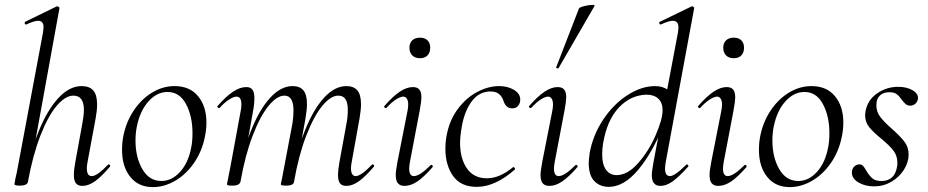

<svg xmlns="http://www.w3.org/2000/svg" viewBox="-20 -751 3795 785"><path d="M39 2 43 -21Q49 -45 54 -74L156 -619Q158 -635 158 -640Q158 -666 136 -666Q120 -666 88 -651H86Q82 -651 81 -655.5Q80 -660 83 -662L212 -725H214Q218 -725 221 -722Q224 -719 223 -717L94 -7Q93 0 84.5 4Q76 8 62 8Q39 8 39 2ZM282 -36Q282 -56 288 -89L317 -248Q323 -280 323 -302Q323 -360 280 -360Q247 -360 211.5 -318Q176 -276 145 -196Q114 -116 94 -7L82 -8Q102 -124 137.5 -212.5Q173 -301 218.5 -350Q264 -399 313 -399Q346 -399 361.5 -381Q377 -363 377 -324Q377 -300 371 -267L338 -89Q335 -74 335 -63Q335 -31 355 -31Q377 -31 421 -77Q423 -79 425 -79Q428 -79 430 -75.5Q432 -72 429 -69Q395 -29 368.5 -10Q342 9 317 9Q299 9 290.5 -1.5Q282 -12 282 -36Z M479 -138Q479 -169 484 -193Q495 -251 526 -298Q557 -345 601 -372Q645 -399 694 -399Q756 -399 790 -357.5Q824 -316 824 -250Q824 -222 818 -193Q806 -132 773 -84.5Q740 -37 695.5 -11.5Q651 14 605 14Q546 14 512.5 -28Q479 -70 479 -138ZM762 -149Q767 -173 767 -207Q767 -276 740.5 -325.5Q714 -375 665 -375Q622 -375 587.5 -337Q553 -299 540 -236Q534 -208 534 -176Q534 -108 562 -59.5Q590 -11 640 -11Q682 -11 716 -48Q750 -85 762 -149Z M1362 -35Q1362 -56 1368 -89L1397 -248Q1402 -274 1402 -302Q1402 -331 1392.5 -345.5Q1383 -360 1363 -360Q1332 -360 1297.5 -318Q1263 -276 1232 -196Q1201 -116 1182 -7L1171 -8Q1190 -124 1225 -213Q1260 -302 1304 -350.5Q1348 -399 1396 -399Q1426 -399 1441 -381.5Q1456 -364 1456 -325Q1456 -302 1450 -267L1418 -89Q1415 -74 1415 -63Q1415 -47 1420 -39Q1425 -31 1434 -31Q1456 -31 1500 -77Q1502 -79 1504 -79Q1507 -79 1509 -75.5Q1511 -72 1508 -69Q1474 -29 1447.5 -10Q1421 9 1396 9Q1378 9 1370 -1.5Q1362 -12 1362 -35ZM908 2Q908 1 916 -39L922 -69L964 -297Q967 -312 967 -324Q967 -356 947 -356Q935 -356 916.5 -344Q898 -332 878 -310Q877 -309 875 -309Q872 -309 869.5 -312.5Q867 -316 870 -318Q904 -357 932.5 -376Q961 -395 987 -395Q1004 -395 1012 -384.5Q1020 -374 1020 -351Q1020 -325 1015 -299L963 -7Q958 8 931 8Q917 8 912.5 6.5Q908 5 908 2ZM1128 2 1133 -21 1143 -74 1176 -248Q1180 -275 1180 -299Q1180 -360 1143 -360Q1112 -360 1077.5 -317.5Q1043 -275 1012.5 -195Q982 -115 963 -7L950 -8Q970 -124 1004.5 -212.5Q1039 -301 1083.5 -350Q1128 -399 1176 -399Q1206 -399 1220.5 -381.5Q1235 -364 1235 -326Q1235 -302 1229 -267L1182 -7Q1181 0 1173 4Q1165 8 1151 8Q1137 8 1132.5 6.5Q1128 5 1128 2Z M1598 -36Q1598 -51 1605 -89L1646 -297Q1649 -312 1649 -324Q1649 -339 1643.5 -347.5Q1638 -356 1629 -356Q1617 -356 1598.5 -344Q1580 -332 1560 -310Q1559 -309 1557 -309Q1554 -309 1551.5 -312.5Q1549 -316 1552 -318Q1587 -358 1615 -376.5Q1643 -395 1668 -395Q1686 -395 1694.5 -385Q1703 -375 1703 -352Q1703 -338 1696 -299L1656 -89Q1653 -73 1653 -62Q1653 -31 1672 -31Q1696 -31 1740 -75Q1742 -77 1744 -77Q1747 -77 1749 -73.5Q1751 -70 1748 -67Q1714 -28 1687 -9.5Q1660 9 1634 9Q1616 9 1607 -1.5Q1598 -12 1598 -36ZM1654 -556Q1654 -575 1665.5 -586Q1677 -597 1697 -597Q1717 -597 1728 -586Q1739 -575 1739 -556Q1739 -536 1728 -524.5Q1717 -513 1697 -513Q1677 -513 1665.5 -524.5Q1654 -536 1654 -556Z M1801 -142Q1801 -174 1807 -202Q1819 -262 1853 -307Q1887 -352 1932 -375.5Q1977 -399 2021 -399Q2056 -399 2081.5 -383.5Q2107 -368 2107 -344Q2107 -329 2098.5 -318.5Q2090 -308 2074 -308Q2048 -308 2038 -340Q2034 -354 2021.5 -365.5Q2009 -377 1986 -377Q1939 -377 1909 -337Q1879 -297 1868 -233Q1861 -193 1861 -167Q1861 -103 1889 -62.5Q1917 -22 1971 -22Q2022 -22 2077 -67L2079 -68Q2082 -68 2084.5 -64Q2087 -60 2085 -58Q2005 13 1929 13Q1864 13 1832.5 -31.5Q1801 -76 1801 -142Z M2190 -36Q2190 -51 2197 -89L2238 -297Q2241 -312 2241 -324Q2241 -339 2235.5 -347.5Q2230 -356 2221 -356Q2209 -356 2190.5 -344Q2172 -332 2152 -310Q2151 -309 2149 -309Q2146 -309 2143.5 -312.5Q2141 -316 2144 -318Q2179 -358 2207 -376.5Q2235 -395 2260 -395Q2278 -395 2286.5 -385Q2295 -375 2295 -352Q2295 -338 2288 -299L2248 -89Q2245 -73 2245 -62Q2245 -31 2264 -31Q2288 -31 2332 -75Q2334 -77 2336 -77Q2339 -77 2341 -73.5Q2343 -70 2340 -67Q2306 -28 2279 -9.5Q2252 9 2226 9Q2208 9 2199 -1.5Q2190 -12 2190 -36ZM2254 -476 2347 -716Q2349 -721 2368.5 -726Q2388 -731 2402 -731Q2412 -731 2411 -727L2264 -473Q2263 -470 2257.5 -472Q2252 -474 2254 -476Z M2387 -85Q2387 -96 2391 -126Q2404 -198 2445.5 -261Q2487 -324 2544.5 -361.5Q2602 -399 2659 -399Q2690 -399 2712.5 -382.5Q2735 -366 2738 -332L2696 -246Q2648 -127 2589.5 -57Q2531 13 2469 13Q2433 13 2410 -10.5Q2387 -34 2387 -85ZM2689 -300Q2689 -331 2671.5 -347.5Q2654 -364 2623 -364Q2558 -362 2510 -311Q2462 -260 2446 -166Q2442 -143 2442 -120Q2442 -78 2458 -56.5Q2474 -35 2501 -35Q2546 -35 2589.5 -84.5Q2633 -134 2661 -199Q2689 -264 2689 -300ZM2645 -35Q2645 -51 2652 -89L2752 -619Q2754 -633 2754 -638Q2754 -666 2731 -666Q2715 -666 2682 -651H2680Q2677 -651 2675.5 -656Q2674 -661 2678 -662L2808 -725H2810Q2813 -725 2816 -722Q2819 -719 2818 -717L2702 -89Q2699 -73 2699 -62Q2699 -31 2719 -31Q2739 -31 2785 -77Q2787 -79 2788 -79Q2791 -79 2793.5 -75.5Q2796 -72 2793 -69Q2757 -29 2731 -10Q2705 9 2680 9Q2645 9 2645 -35Z M2881 -36Q2881 -51 2888 -89L2929 -297Q2932 -312 2932 -324Q2932 -339 2926.5 -347.5Q2921 -356 2912 -356Q2900 -356 2881.5 -344Q2863 -332 2843 -310Q2842 -309 2840 -309Q2837 -309 2834.5 -312.5Q2832 -316 2835 -318Q2870 -358 2898 -376.5Q2926 -395 2951 -395Q2969 -395 2977.5 -385Q2986 -375 2986 -352Q2986 -338 2979 -299L2939 -89Q2936 -73 2936 -62Q2936 -31 2955 -31Q2979 -31 3023 -75Q3025 -77 3027 -77Q3030 -77 3032 -73.5Q3034 -70 3031 -67Q2997 -28 2970 -9.5Q2943 9 2917 9Q2899 9 2890 -1.5Q2881 -12 2881 -36ZM2937 -556Q2937 -575 2948.5 -586Q2960 -597 2980 -597Q3000 -597 3011 -586Q3022 -575 3022 -556Q3022 -536 3011 -524.5Q3000 -513 2980 -513Q2960 -513 2948.5 -524.5Q2937 -536 2937 -556Z M3083 -138Q3083 -169 3088 -193Q3099 -251 3130 -298Q3161 -345 3205 -372Q3249 -399 3298 -399Q3360 -399 3394 -357.5Q3428 -316 3428 -250Q3428 -222 3422 -193Q3410 -132 3377 -84.5Q3344 -37 3299.5 -11.5Q3255 14 3209 14Q3150 14 3116.5 -28Q3083 -70 3083 -138ZM3366 -149Q3371 -173 3371 -207Q3371 -276 3344.5 -325.5Q3318 -375 3269 -375Q3226 -375 3191.5 -337Q3157 -299 3144 -236Q3138 -208 3138 -176Q3138 -108 3166 -59.5Q3194 -11 3244 -11Q3286 -11 3320 -48Q3354 -85 3366 -149Z M3463 -45Q3463 -61 3472.5 -70Q3482 -79 3494 -79Q3503 -79 3508.5 -73Q3514 -67 3522 -53Q3534 -33 3546.5 -22Q3559 -11 3584 -11Q3639 -11 3648 -72Q3649 -77 3649 -85Q3649 -114 3633 -135Q3617 -156 3583 -184Q3550 -211 3533.5 -231.5Q3517 -252 3517 -281Q3517 -286 3519 -298Q3528 -343 3566.5 -369.5Q3605 -396 3652 -396Q3688 -396 3712 -381.5Q3736 -367 3733 -346Q3730 -333 3721.5 -326Q3713 -319 3702 -319Q3691 -319 3683.5 -325Q3676 -331 3667 -343Q3656 -359 3645.5 -366.5Q3635 -374 3616 -374Q3592 -374 3577.5 -360.5Q3563 -347 3563 -321Q3563 -294 3579 -273Q3595 -252 3627 -224Q3661 -194 3678 -171.5Q3695 -149 3695 -119Q3695 -88 3676 -57.5Q3657 -27 3624.5 -8Q3592 11 3554 11Q3517 11 3490 -5Q3463 -21 3463 -45Z"/></svg>

Font: Cormorant Infant
Style: Italic
Weight: 400
Italic angle: -10°
Designer: Christian Thalmann (Catharsis Fonts)
Foundry: Catharsis Fonts
Version: Version 4.000